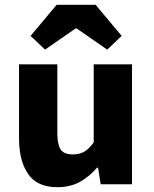

<svg xmlns="http://www.w3.org/2000/svg" viewBox="-20 -765 640 797"><path d="M218 12Q134 12 96.5 -43Q59 -98 59 -191V-498H218V-211Q218 -166 231.5 -145Q245 -124 283 -124Q308 -124 327.5 -134Q347 -144 369 -174V-498H528V0H398L387 -69H383Q351 -32 311.5 -10Q272 12 218 12ZM167 -559 107 -616 215 -745H377L485 -616L425 -559L298 -647H294Z"/></svg>

Font: Source Code Pro ExtraLight ExtraBold
Style: Regular
Weight: 800
Monospace: yes
Version: Version 1.018;hotconv 1.0.116;makeotfexe 2.5.65601